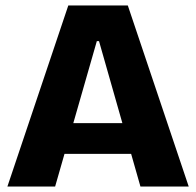

<svg xmlns="http://www.w3.org/2000/svg" viewBox="-20 -680 714 700"><path d="M7 0 229 -660H446L668 0H492L341 -530H333L181 0ZM134 -119V-231H561V-119Z"/></svg>

Font: Bricolage Grotesque 72pt ExtraBold
Style: Regular
Weight: 800
Designer: Mathieu Triay
Foundry: Atelier Triay
Version: Version 1.001;gftools[0.9.33.dev8+g029e19f]